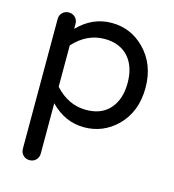

<svg xmlns="http://www.w3.org/2000/svg" viewBox="-111 -613 854 942"><g transform="rotate(15 315.5 -142.5)"><path d="M170 -444Q244 -520 341 -520Q438 -520 507 -451Q583 -375 583 -255Q583 -133 507 -58Q437 10 340.5 10Q244 10 170 -66V189Q170 209 157 222Q144 235 124.5 235Q105 235 92 222Q79 209 79 189V-470Q79 -489 92 -502Q105 -515 124.5 -515Q144 -515 157 -502Q170 -489 170 -470ZM170 -150Q238 -75 328 -75Q442 -75 480 -177Q492 -211 492 -255Q492 -341 446 -390Q402 -435 328 -435Q238 -435 170 -360Z"/></g></svg>

Font: Varela Round
Style: Regular
Weight: 400
Designer: Joe Prince
Foundry: Joe Prince
Version: Version 1.000